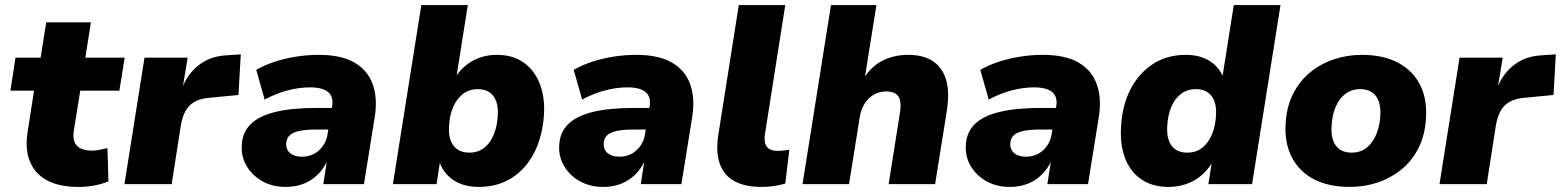

<svg xmlns="http://www.w3.org/2000/svg" viewBox="-20 -725 6146 756"><path d="M290 11Q211 11 163 -16Q115 -43 96.5 -92.5Q78 -142 89 -207L114 -368H21L41 -498H140L162 -637H338L316 -498H471L450 -368H296L271 -213Q264 -170 283 -151Q302 -132 342 -132Q356 -132 371.5 -135Q387 -138 403 -142L407 -11Q381 0 351 5.5Q321 11 290 11Z M470 0 549 -498H719L698 -372H695Q715 -430 760 -466.5Q805 -503 869 -507L928 -511L919 -351L804 -340Q769 -337 746 -324Q723 -311 710.5 -288Q698 -265 692 -231L656 0Z M1105 11Q1053 11 1013 -11.5Q973 -34 951 -71.5Q929 -109 932 -153Q934 -203 966.5 -235.5Q999 -268 1063.5 -284Q1128 -300 1227 -300H1302L1289 -215H1227Q1187 -215 1161 -210Q1135 -205 1121.5 -193Q1108 -181 1107 -160Q1106 -136 1122.5 -122Q1139 -108 1169 -108Q1195 -108 1216 -119Q1237 -130 1251.5 -150.5Q1266 -171 1270 -198L1288 -307Q1294 -344 1272 -362.5Q1250 -381 1200 -381Q1159 -381 1114 -369.5Q1069 -358 1022 -333L989 -450Q1022 -469 1062 -482Q1102 -495 1146 -502Q1190 -509 1235 -509Q1324 -509 1376 -478.5Q1428 -448 1447.5 -393.5Q1467 -339 1456 -267L1413 0H1253L1268 -97H1271Q1255 -60 1229.5 -36Q1204 -12 1173 -0.5Q1142 11 1105 11Z M1865 11Q1809 11 1769 -13.5Q1729 -38 1711 -85H1712L1699 0H1527L1639 -705H1822L1777 -421H1773Q1792 -450 1817 -469.5Q1842 -489 1872 -499Q1902 -509 1936 -509Q1999 -509 2041.5 -479Q2084 -449 2105 -396Q2126 -343 2122 -275Q2117 -191 2084.5 -126Q2052 -61 1996 -25Q1940 11 1865 11ZM1828 -124Q1862 -124 1886 -142.5Q1910 -161 1924 -194.5Q1938 -228 1940 -271Q1943 -320 1922.5 -347Q1902 -374 1861 -374Q1828 -374 1803.5 -355.5Q1779 -337 1764.5 -304Q1750 -271 1748 -227Q1745 -178 1766 -151Q1787 -124 1828 -124Z M2355 11Q2303 11 2263 -11.5Q2223 -34 2201 -71.5Q2179 -109 2182 -153Q2184 -203 2216.5 -235.5Q2249 -268 2313.5 -284Q2378 -300 2477 -300H2552L2539 -215H2477Q2437 -215 2411 -210Q2385 -205 2371.5 -193Q2358 -181 2357 -160Q2356 -136 2372.5 -122Q2389 -108 2419 -108Q2445 -108 2466 -119Q2487 -130 2501.5 -150.5Q2516 -171 2520 -198L2538 -307Q2544 -344 2522 -362.5Q2500 -381 2450 -381Q2409 -381 2364 -369.5Q2319 -358 2272 -333L2239 -450Q2272 -469 2312 -482Q2352 -495 2396 -502Q2440 -509 2485 -509Q2574 -509 2626 -478.5Q2678 -448 2697.5 -393.5Q2717 -339 2706 -267L2663 0H2503L2518 -97H2521Q2505 -60 2479.5 -36Q2454 -12 2423 -0.5Q2392 11 2355 11Z M2978 11Q2879 11 2836 -41Q2793 -93 2808 -192L2889 -705H3072L2992 -197Q2989 -175 2993 -160.5Q2997 -146 3009 -138.5Q3021 -131 3041 -131Q3053 -131 3064.5 -132.5Q3076 -134 3088 -135L3072 -2Q3050 4 3027.5 7.5Q3005 11 2978 11Z M3140 0 3252 -705H3431L3384 -412H3379Q3407 -461 3452.5 -485Q3498 -509 3557 -509Q3613 -509 3651 -485.5Q3689 -462 3704.5 -413.5Q3720 -365 3708 -288L3662 0H3479L3524 -284Q3528 -311 3524 -329Q3520 -347 3506.5 -356Q3493 -365 3470 -365Q3443 -365 3421 -352.5Q3399 -340 3384.5 -317Q3370 -294 3365 -262L3323 0Z M3956 11Q3904 11 3864 -11.5Q3824 -34 3802 -71.5Q3780 -109 3783 -153Q3785 -203 3817.5 -235.5Q3850 -268 3914.5 -284Q3979 -300 4078 -300H4153L4140 -215H4078Q4038 -215 4012 -210Q3986 -205 3972.5 -193Q3959 -181 3958 -160Q3957 -136 3973.5 -122Q3990 -108 4020 -108Q4046 -108 4067 -119Q4088 -130 4102.5 -150.5Q4117 -171 4121 -198L4139 -307Q4145 -344 4123 -362.5Q4101 -381 4051 -381Q4010 -381 3965 -369.5Q3920 -358 3873 -333L3840 -450Q3873 -469 3913 -482Q3953 -495 3997 -502Q4041 -509 4086 -509Q4175 -509 4227 -478.5Q4279 -448 4298.5 -393.5Q4318 -339 4307 -267L4264 0H4104L4119 -97H4122Q4106 -60 4080.5 -36Q4055 -12 4024 -0.5Q3993 11 3956 11Z M4581 11Q4518 11 4474.5 -18.5Q4431 -48 4410.5 -101Q4390 -154 4394 -224Q4398 -308 4430.5 -372Q4463 -436 4519 -472.5Q4575 -509 4649 -509Q4704 -509 4742 -485.5Q4780 -462 4797 -420H4793L4838 -705H5022L4910 0H4738L4751 -83H4752Q4733 -52 4706.5 -31Q4680 -10 4648 0.5Q4616 11 4581 11ZM4655 -124Q4689 -124 4713 -142.5Q4737 -161 4751.5 -194.5Q4766 -228 4768 -271Q4771 -320 4750.5 -347Q4730 -374 4688 -374Q4655 -374 4630.5 -355.5Q4606 -337 4592 -304Q4578 -271 4576 -227Q4573 -178 4593.5 -151Q4614 -124 4655 -124Z M5295 11Q5211 11 5153 -19.5Q5095 -50 5066.5 -106Q5038 -162 5042 -234Q5045 -302 5070.5 -353.5Q5096 -405 5138 -439.5Q5180 -474 5232.5 -491.5Q5285 -509 5342 -509Q5427 -509 5485 -478Q5543 -447 5571 -392Q5599 -337 5595 -264Q5592 -196 5566.5 -144.5Q5541 -93 5499 -58.5Q5457 -24 5405 -6.5Q5353 11 5295 11ZM5302 -124Q5336 -124 5360 -142.5Q5384 -161 5398.5 -194.5Q5413 -228 5415 -271Q5418 -320 5397.5 -347Q5377 -374 5335 -374Q5302 -374 5277.5 -355.5Q5253 -337 5239 -304Q5225 -271 5223 -227Q5220 -178 5240.5 -151Q5261 -124 5302 -124Z M5648 0 5727 -498H5897L5876 -372H5873Q5893 -430 5938 -466.5Q5983 -503 6047 -507L6106 -511L6097 -351L5982 -340Q5947 -337 5924 -324Q5901 -311 5888.5 -288Q5876 -265 5870 -231L5834 0Z"/></svg>

Font: Nunito Sans 10pt Black
Style: Italic
Weight: 900
Italic angle: -9°
Designer: Vernon Adams
Foundry: Vernon Adams
Version: Version 3.101;gftools[0.9.27]